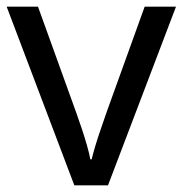

<svg xmlns="http://www.w3.org/2000/svg" viewBox="-20 -556 548 576"><path d="M203 0 0 -536H94L208 -220Q216 -198 225 -171Q234 -144 241 -119.5Q248 -95 251 -78H255Q259 -95 266.5 -120Q274 -145 283.5 -172Q293 -199 300 -220L414 -536H508L304 0Z"/></svg>

Font: RS Noto Sans
Style: Regular
Weight: 400
Designer: Monotype Design Team
Foundry: Monotype Imaging Inc.
Version: Version 3.10